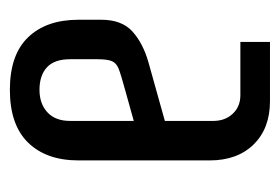

<svg xmlns="http://www.w3.org/2000/svg" viewBox="-109 -458 567 389"><g transform="rotate(-90 174.5 -263.5)"><path d="M44 -122V-388Q44 -453 80 -490Q116 -527 187 -527Q258 -527 293.5 -490Q329 -453 329 -388V-342Q329 -300 305 -278.5Q281 -257 242 -246L124 -213V-115Q124 -91 138.5 -75.5Q153 -60 176 -60H284V0H164Q109 0 76.5 -33Q44 -66 44 -122ZM185 -293Q218 -302 229.5 -306.5Q241 -311 245 -320Q249 -329 249 -350V-405Q249 -437 232.5 -452Q216 -467 187 -467Q159 -467 141.5 -451Q124 -435 124 -405V-276Z"/></g></svg>

Font: Homenaje
Style: Regular
Weight: 400
Designer: Constanza Artigas Preller, Agustina Mingote
Foundry: Constanza Artigas Preller, Agustina Mingote
Version: Version 1.100